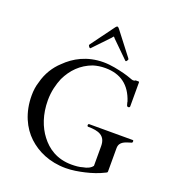

<svg xmlns="http://www.w3.org/2000/svg" viewBox="-167 -1084 1125 1229"><g transform="rotate(20 395.5 -469.5)"><path d="M650 -506C650 -500 655 -491 660 -491H662C668 -491 673 -493 673 -500V-663C673 -666 672 -667 670 -668H649C648 -667 646 -667 646 -666C642 -664 642 -663 636 -663H630C628 -663 621 -665 608 -670C595 -675 579 -680 560 -685C520 -695 468 -707 417 -707C305 -707 222 -660 164 -602C121 -563 86 -508 70 -444C60 -414 56 -383 56 -350C56 -233 100 -142 162 -84C222 -28 308 13 419 13C463 13 507 5 546 -4C590 -14 634 -29 669 -47C676 -50 682 -52 682 -59V-218C682 -266 725 -273 762 -285C765 -286 767 -290 767 -294C767 -296 767 -298 766 -300C766 -302 765 -303 762 -303H464C462 -303 460 -302 460 -300C458 -297 458 -295 458 -294C458 -291 458 -289 460 -288C460 -286 462 -285 464 -285C537 -285 585 -268 585 -197V-63C573 -45 548 -34 522 -30C501 -23 472 -21 447 -21C346 -21 280 -68 236 -126C193 -182 164 -260 164 -357C164 -417 178 -469 196 -512C230 -583 282 -636 358 -664C384 -672 411 -676 440 -676C545 -676 613 -625 646 -523C646 -519 648 -510 650 -506ZM558 -774C558 -776 559 -777 559 -778C559 -779 558 -782 556 -785L435 -942C433 -945 426 -952 422 -952C417 -952 413 -946 410 -943L294 -785C292 -782 291 -779 291 -778C291 -777 292 -775 292 -774L296 -768C296 -767 301 -762 303 -762H306C306 -763 307 -763 308 -764L412 -873C412 -873 420 -884 422 -884C423 -884 431 -874 432 -873L543 -764C544 -763 546 -762 547 -762C552 -762 555 -771 558 -774Z"/></g></svg>

Font: fbb
Style: Regular
Weight: 400
Designer: David J. Perry, Michael Sharpe
Version: Version 1.045